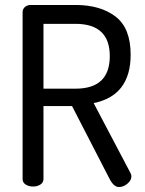

<svg xmlns="http://www.w3.org/2000/svg" viewBox="-20 -751 583 773"><path d="M71 -30V-702Q71 -714 79.5 -722Q88 -730 101 -731H284Q384 -731 445 -684.5Q506 -638 506 -531Q506 -366 357 -336L505 -55Q509 -48 509 -41Q509 -25 493 -11.5Q477 2 459 2Q438 2 421 -31L270 -324H155V-30Q155 -16 142.5 -8Q130 0 113 0Q96 0 83.5 -8Q71 -16 71 -30ZM284 -655H155V-394H284Q422 -394 422 -525Q422 -655 284 -655Z"/></svg>

Font: Dosis
Style: Medium
Weight: 500
Designer: Edgar Tolentino, Pablo Impallari, Igino Marini
Foundry: Edgar Tolentino, Pablo Impallari, Igino Marini
Version: Version 1.007